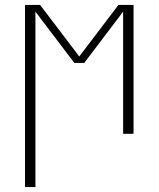

<svg xmlns="http://www.w3.org/2000/svg" viewBox="-20 -540 640 775"><path d="M81 215V-520H142L300 -312L458 -520H519V0H477V-493L320 -286H280L123 -493V215Z"/></svg>

Font: Iosevka Extralight Extended
Style: Regular
Weight: 200
Width: 7
Monospace: yes
Designer: Belleve Invis
Foundry: Belleve Invis
Version: Version 32.5.0; ttfautohint (v1.8.4)